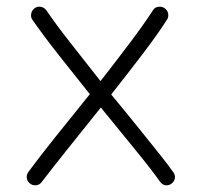

<svg xmlns="http://www.w3.org/2000/svg" viewBox="-20 -555 603 575"><path d="M479 0Q467 0 459 -11Q437 -43 388 -103Q339 -163 282 -233Q229 -167 181.5 -107.5Q134 -48 105 -10Q98 0 85 0Q75 0 67.5 -7.5Q60 -15 60 -25Q60 -33 65 -40Q95 -81 144.5 -143Q194 -205 249 -273Q200 -334 154 -392.5Q108 -451 77 -496Q73 -501 73 -509Q73 -520 80.5 -527.5Q88 -535 97 -535Q111 -535 119 -524Q148 -481 191.5 -426Q235 -371 281 -312Q327 -371 368.5 -426Q410 -481 438 -524Q444 -535 459 -535Q469 -535 476.5 -527.5Q484 -520 484 -510Q484 -501 480 -496Q452 -452 407 -393Q362 -334 313 -272Q353 -224 389.5 -178.5Q426 -133 455 -97Q484 -61 499 -39Q504 -32 504 -25Q504 -15 496.5 -7.5Q489 0 479 0Z"/></svg>

Font: Hubballi
Style: Regular
Weight: 400
Designer: Erin McLaughlin
Version: Version 1.000; ttfautohint (v1.8.3)